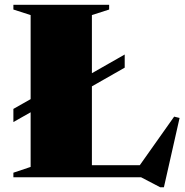

<svg xmlns="http://www.w3.org/2000/svg" viewBox="-20 -735 767 796"><path d="M659.5 41.5H644.5L565 0H35.5V-19L107 -43V-269.5L35.5 -229V-283.5L107 -324V-672.5L35.5 -695.5V-715H432.5V-695.5L361 -672.5V-431.5L497 -509V-454.5L361 -377V-50H559.5L702 -251.5L724.5 -246Z"/></svg>

Font: Newsreader 72pt ExtraBold
Style: Regular
Weight: 800
Designer: Hugues Gentile
Foundry: Production Type
Version: Version 1.003; ttfautohint (v1.8.3)